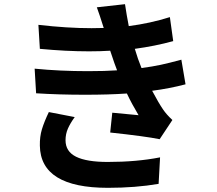

<svg xmlns="http://www.w3.org/2000/svg" viewBox="-20 -837 1040 920"><path d="M338 -276Q317 -247 305.5 -221Q294 -195 294 -165Q294 -111 344.5 -86Q395 -61 496 -61Q635 -61 747 -83L740 44Q629 63 497 63Q174 63 171 -139Q170 -182 181 -218Q192 -254 214 -300ZM146 -508Q267 -496 401 -496Q484 -496 541 -500L528 -535L508 -594Q462 -591 407 -591Q297 -591 171 -603L164 -718Q302 -702 419 -702Q458 -702 477 -703Q457 -767 444 -802L579 -817Q587 -763 597 -712Q699 -725 794 -755L810 -640Q723 -616 626 -603L641 -556L658 -511Q711 -518 750.5 -526.5Q790 -535 849 -551L869 -433Q793 -413 709 -402Q741 -342 761 -313Q777 -289 806 -262L745 -170Q676 -184 508 -202L518 -297L644 -285Q611 -340 588 -389Q500 -383 388 -383Q262 -383 153 -390Z"/></svg>

Font: Sinter Bold
Style: Regular
Weight: 700
Foundry: Adobe & rsms
Version: Version 1.000